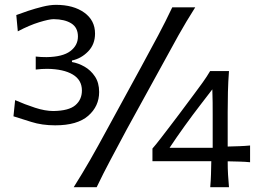

<svg xmlns="http://www.w3.org/2000/svg" viewBox="-20 -780 1083 800"><path d="M210 -257.8Q154.8 -257.8 110.4 -272Q65.9 -286.1 36.1 -295.4L43 -362.8Q84 -344.7 126 -331.1Q168 -317.4 202.6 -317.4Q267.1 -318.4 294.2 -341.8Q321.3 -365.2 321.3 -402.8Q321.3 -446.8 283.2 -469.5Q245.1 -492.2 177.2 -493.2Q153.3 -493.2 128.9 -490.2V-544.4Q140.1 -543 151.4 -542.5Q162.6 -542 174.3 -542Q241.2 -543 272.9 -566.9Q304.7 -590.8 304.7 -627.9Q304.7 -665 277.3 -682.4Q250 -699.7 203.6 -700.2Q185.1 -700.2 143.6 -687.5Q102.1 -674.8 54.2 -649.4L47.9 -717.3Q68.4 -725.1 97.7 -734.9Q127 -744.6 157.7 -752.2Q188.5 -759.8 213.4 -759.8Q286.1 -759.8 331.1 -727.5Q376 -695.3 376 -640.1Q376 -595.2 347.2 -565.7Q318.4 -536.1 279.8 -527.8V-521.5Q306.2 -517.1 332.3 -502.2Q358.4 -487.3 375.7 -461.2Q393.1 -435.1 393.1 -396.5Q393.1 -337.4 347.7 -297.6Q302.2 -257.8 210 -257.8ZM287.1 0Q323.7 -58.1 355.5 -113.5Q387.2 -168.9 426.3 -241.2L568.4 -501.5Q608.9 -576.2 639.2 -632.8Q669.4 -689.5 697.8 -749.5H793.5Q755.4 -689.5 723.6 -632.8Q691.9 -576.2 651.4 -501.5L508.3 -241.2Q469.7 -168.9 440.2 -113.5Q410.6 -58.1 382.8 0ZM928.7 -107.9Q928.7 -76.7 930.2 -52Q931.6 -27.3 934.1 0H856Q858.4 -27.8 859.1 -52.5Q859.9 -77.1 860.4 -108.4H615.2V-161.1Q629.4 -177.2 648.4 -201.9Q667.5 -226.6 687.7 -253.2Q708 -279.8 724.6 -301.8L789.1 -388.2Q806.6 -411.6 824.2 -436Q841.8 -460.4 855.5 -483.9H934.1Q930.7 -439.5 929.7 -397Q928.7 -354.5 928.7 -312.5V-169.4Q952.1 -169.9 977.8 -170.9Q1003.4 -171.9 1022 -173.8V-104Q1003.4 -106 978 -106.7Q952.6 -107.4 928.7 -107.9ZM686.5 -164.1H866.2V-301.3Q866.2 -327.6 866 -354.2Q865.7 -380.9 864.7 -407.7L817.4 -346.2Q782.7 -301.3 749.5 -255.1Q716.3 -209 686.5 -164.1Z"/></svg>

Font: Pinar DS3-Regular
Style: Regular
Weight: 400
Designer: Amin Abedi
Version: Version 2.000